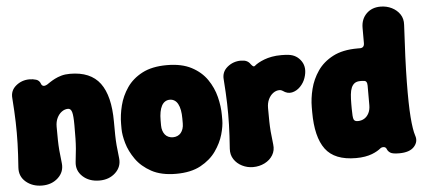

<svg xmlns="http://www.w3.org/2000/svg" viewBox="-50 -834 2141 968"><g transform="rotate(-5 1020.0 -350.0)"><path d="M15 -426Q11 -465 40.5 -489.5Q70 -514 109 -514Q127 -514 143 -509Q159 -504 165 -487Q168 -478 175.5 -475.5Q183 -473 196 -480Q202 -484 212.5 -491Q223 -498 237.5 -505.5Q252 -513 271 -518.5Q290 -524 315 -524Q419 -524 467 -459.5Q515 -395 515 -264Q515 -222 515.5 -196Q516 -170 518 -145Q520 -120 525 -79Q530 -35 498 -5Q466 25 417 25Q365 25 332.5 -5Q300 -35 305 -79Q310 -120 312 -145Q314 -170 314.5 -196Q315 -222 315 -264Q315 -312 309.5 -330.5Q304 -349 290 -349Q273 -349 258 -338Q243 -327 234 -308Q225 -289 225 -264Q225 -222 225.5 -196Q226 -170 228 -145Q230 -120 235 -79Q240 -35 208 -5Q176 25 127 25Q78 25 45 -3Q12 -31 15 -76Q20 -145 21.5 -198Q23 -251 21.5 -304.5Q20 -358 15 -426Z M1060 -225Q1060 -194 1048 -152Q1036 -110 1007.5 -69.5Q979 -29 929.5 -2Q880 25 805 25Q730 25 680.5 -2Q631 -29 602.5 -69.5Q574 -110 562 -152Q550 -194 550 -225V-250Q550 -294 562 -342Q574 -390 602.5 -431.5Q631 -473 680.5 -499Q730 -525 805 -525Q880 -525 929.5 -499Q979 -473 1007.5 -431.5Q1036 -390 1048 -342Q1060 -294 1060 -250ZM860 -250Q860 -274 856.5 -292.5Q853 -311 846 -324Q839 -337 828.5 -343.5Q818 -350 805 -350Q792 -350 781.5 -343.5Q771 -337 764 -324Q757 -311 753.5 -292.5Q750 -274 750 -250V-225Q750 -210 754 -198Q758 -186 765 -177.5Q772 -169 782.5 -164.5Q793 -160 805 -160Q817 -160 827.5 -164.5Q838 -169 845 -177.5Q852 -186 856 -198Q860 -210 860 -225Z M1194 25Q1165 25 1139 12Q1113 -1 1098 -24Q1083 -47 1085 -77Q1090 -146 1091.5 -199Q1093 -252 1091.5 -305.5Q1090 -359 1085 -427Q1081 -466 1110.5 -490.5Q1140 -515 1179 -515Q1197 -515 1208.5 -509.5Q1220 -504 1227 -493Q1235 -483 1239.5 -481Q1244 -479 1248 -483Q1256 -490 1268.5 -497Q1281 -504 1298 -510.5Q1315 -517 1336.5 -521Q1358 -525 1385 -525Q1396 -525 1405.5 -524.5Q1415 -524 1422 -523Q1463 -518 1485.5 -484Q1508 -450 1491 -400Q1483 -376 1464.5 -357Q1446 -338 1422.5 -333Q1399 -328 1376 -345Q1373 -347 1369 -348.5Q1365 -350 1360 -350Q1343 -350 1328 -339Q1313 -328 1304 -309Q1295 -290 1295 -265Q1295 -223 1295.5 -197Q1296 -171 1298 -146Q1300 -121 1305 -80Q1309 -50 1294.5 -26Q1280 -2 1253 11.5Q1226 25 1194 25Z M1715 25Q1607 25 1561 -37Q1515 -99 1515 -225V-250Q1515 -294 1527 -342Q1539 -390 1567.5 -431.5Q1596 -473 1645.5 -499Q1695 -525 1770 -525Q1772 -525 1774.5 -525Q1777 -525 1779 -525Q1805 -523 1805 -549V-626Q1805 -670 1832.5 -697.5Q1860 -725 1904 -725Q1935 -725 1961 -712Q1987 -699 2002 -676.5Q2017 -654 2015 -623Q2005 -449 2003.5 -335.5Q2002 -222 2007 -157Q2012 -92 2022 -62Q2033 -31 2010 -5.5Q1987 20 1934 20Q1901 20 1889.5 12.5Q1878 5 1874 -5Q1870 -17 1859 -18Q1848 -19 1840 -12Q1834 -7 1823 -0.5Q1812 6 1796.5 12Q1781 18 1760.5 21.5Q1740 25 1715 25ZM1740 -160Q1759 -160 1773.5 -169Q1788 -178 1796.5 -195Q1805 -212 1805 -235V-334Q1805 -359 1788 -359Q1784 -360 1779.5 -360Q1775 -360 1770 -360Q1752 -360 1741.5 -352.5Q1731 -345 1725 -331Q1719 -317 1717 -296.5Q1715 -276 1715 -250V-225Q1715 -182 1719.5 -171Q1724 -160 1740 -160Z"/></g></svg>

Font: Winky Sans Black
Style: Regular
Weight: 900
Designer: Simon Atzbach
Foundry: typofactur
Version: Version 1.205